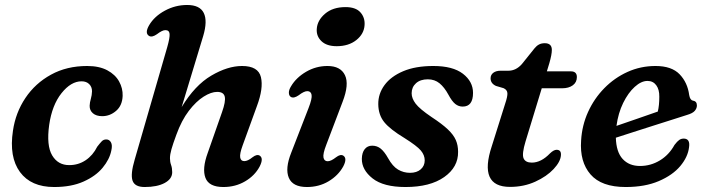

<svg xmlns="http://www.w3.org/2000/svg" viewBox="-20 -739 2837 771"><path d="M307.5 -412.5Q265 -412.5 227 -364.8Q189 -317 177.5 -237.5Q166 -154.5 189.5 -115Q213 -75.5 258.5 -76Q294.5 -76 323.8 -95.5Q353 -115 370.5 -150Q380.5 -163 388.2 -171.2Q396 -179.5 407.5 -179Q419 -179 425.5 -167.5Q432 -156 427 -134.5Q420 -99 392 -65.2Q364 -31.5 315.2 -9.8Q266.5 12 197.5 12Q104.5 12 60.2 -48.2Q16 -108.5 32 -214Q42.5 -286.5 82 -345.5Q121.5 -404.5 184.8 -439.2Q248 -474 330 -474Q378.5 -474 410.8 -456.8Q443 -439.5 458.2 -412Q473.5 -384.5 472.5 -354Q471 -315 446.2 -293.8Q421.5 -272.5 390.5 -272.5Q366.5 -272.5 353 -284.2Q339.5 -296 340 -314.5Q340.5 -328 344.8 -342.2Q349 -356.5 349.5 -372.5Q349.5 -390 338.2 -401.2Q327 -412.5 307.5 -412.5Z M1022.5 -70Q1003 -33.5 964.2 -10.8Q925.5 12 877 12Q819 12 805 -24.8Q791 -61.5 814 -124.5L871.5 -288.5Q887 -332 882.5 -351Q878 -370 852 -370Q828 -370 797.8 -351Q767.5 -332 738.2 -293.8Q709 -255.5 688 -197.5Q674.5 -161 668.5 -139.8Q662.5 -118.5 662.5 -103.5Q662.5 -89 667 -76.5Q671.5 -64 671.5 -47.5Q671.5 -20.5 641.2 -4.2Q611 12 561 12Q521 12 512.2 -13.8Q503.5 -39.5 521 -98.5L651.5 -549.5Q662.5 -588 661 -603Q659.5 -618 644 -618Q631.5 -618 610 -601.5Q590.5 -588 579 -594.5Q560 -605.5 579 -638Q600 -673.5 642 -696.2Q684 -719 731.5 -719Q782.5 -719 798.2 -687Q814 -655 796 -594.5L709.5 -309Q762.5 -396.5 828.2 -435.2Q894 -474 952 -474Q1017 -474 1027.8 -429.2Q1038.5 -384.5 1011.5 -312.5L954.5 -155.5Q942 -121.5 944.5 -106.8Q947 -92 961 -92Q975 -92 994 -107.5Q1011.5 -121 1023 -114Q1039.5 -103 1022.5 -70Z M1332 -553.5Q1292 -553.5 1271 -573.5Q1250 -593.5 1252 -622.5Q1254 -657 1285.2 -683.8Q1316.5 -710.5 1367.5 -710.5Q1408.5 -710.5 1427.2 -689.5Q1446 -668.5 1444 -638.5Q1442 -603 1411 -578.2Q1380 -553.5 1332 -553.5ZM1290 -157Q1276 -121 1279 -106.2Q1282 -91.5 1296 -91.5Q1309 -91.5 1329.5 -107.5Q1347 -121 1358.5 -114Q1375.5 -103 1358 -70Q1338 -34 1299.5 -11Q1261 12 1212.5 12Q1155.5 12 1139.8 -25Q1124 -62 1149.5 -126L1219 -305Q1234 -343.5 1231.2 -358.2Q1228.5 -373 1214 -373Q1201 -373 1179.5 -356.5Q1160 -343 1148.5 -349.5Q1140.5 -354 1140 -366Q1139.5 -378 1149 -393Q1169.5 -427.5 1209.2 -450.8Q1249 -474 1295 -474Q1347.5 -474 1365.2 -437.2Q1383 -400.5 1355.5 -329.5Z M1626.5 -45Q1653.5 -45 1669.5 -59Q1685.5 -73 1685.5 -95Q1685.5 -116 1670 -134.5Q1654.5 -153 1604.5 -184.5Q1546.5 -219.5 1523 -248.5Q1499.5 -277.5 1499 -320.5Q1498.5 -362.5 1524 -397.2Q1549.5 -432 1599 -453Q1648.5 -474 1720 -474Q1798.5 -474 1839 -442.8Q1879.5 -411.5 1879.5 -366Q1879.5 -311 1838 -311Q1821.5 -311 1808.2 -321.5Q1795 -332 1780.5 -359Q1764.5 -388.5 1745 -404.5Q1725.5 -420.5 1698 -420.5Q1668 -420.5 1650.5 -404.8Q1633 -389 1633 -364.5Q1633 -344 1649 -322.8Q1665 -301.5 1713 -269Q1755 -241.5 1778 -219.8Q1801 -198 1810.2 -177Q1819.5 -156 1819.5 -129.5Q1820.5 -68 1763.8 -28Q1707 12 1608.5 12Q1520 12 1476.2 -22.5Q1432.5 -57 1433 -101.5Q1433.5 -126 1444.5 -140Q1455.5 -154 1474.5 -154Q1494.5 -154 1509.2 -141.8Q1524 -129.5 1538 -104.5Q1556.5 -71 1578.5 -58Q1600.5 -45 1626.5 -45Z M2002 -385 1971.5 -394Q1950 -404 1950 -424.5Q1950 -438.5 1961 -446.8Q1972 -455 1990.5 -455H2021.5Q2052 -455 2075.5 -481.5L2126.5 -545Q2134.5 -555 2144.2 -560.2Q2154 -565.5 2167.5 -565.5Q2196 -565.5 2196 -538.5Q2196 -520 2186 -485.5L2176 -452.5H2272.5Q2296.5 -452.5 2296.5 -429.5Q2296.5 -408.5 2280.2 -396.5Q2264 -384.5 2237 -384.5H2155.5L2090.5 -171.5Q2075 -120.5 2082.5 -103.2Q2090 -86 2115.5 -86Q2153 -86 2188.5 -123Q2203.5 -137.5 2215 -137.5Q2234 -137.5 2232.5 -116Q2231 -90 2203.2 -60.2Q2175.5 -30.5 2129.5 -9.5Q2083.5 11.5 2028 11.5Q1900.5 11.5 1955 -152.5L2008.5 -322.5Q2018.5 -352 2017.5 -365.2Q2016.5 -378.5 2002 -385Z M2747 -148Q2742.5 -109 2711.8 -72.2Q2681 -35.5 2625.5 -11.8Q2570 12 2492.5 12Q2395 12 2351.2 -38.8Q2307.5 -89.5 2313.5 -174.5Q2317 -235.5 2341.5 -289.5Q2366 -343.5 2406.8 -385Q2447.5 -426.5 2500 -450.2Q2552.5 -474 2612.5 -474Q2677 -474 2709 -440.8Q2741 -407.5 2747.5 -357.5Q2751 -337 2762.5 -335Q2778.5 -332.5 2778.5 -315.5Q2778.5 -304 2770 -294Q2761.5 -284 2739 -277.5Q2714 -269.5 2678 -258Q2642 -246.5 2601.8 -233.8Q2561.5 -221 2522.8 -208.5Q2484 -196 2453 -186Q2454.5 -129 2480.2 -100.8Q2506 -72.5 2550 -72.5Q2593 -72.5 2629.8 -94.8Q2666.5 -117 2688.5 -157Q2699.5 -171.5 2707.5 -177Q2715.5 -182.5 2726 -182.5Q2752 -182 2747 -148ZM2580 -414Q2555 -414 2528.8 -390.2Q2502.5 -366.5 2482.5 -325.8Q2462.5 -285 2455.5 -233.5Q2494.5 -247 2540.5 -262.8Q2586.5 -278.5 2621.5 -291Q2627.5 -315.5 2627.5 -350.5Q2628 -379.5 2615.2 -396.8Q2602.5 -414 2580 -414Z"/></svg>

Font: Fraunces 9pt S050 SemiBold
Style: Italic
Weight: 600
Italic angle: -16°
Version: Version 1.000; ttfautohint (v1.8.3)